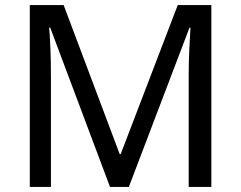

<svg xmlns="http://www.w3.org/2000/svg" viewBox="-20 -827 947 754"><path d="M412 -93 177 -719H173Q176 -688 178 -635.5Q180 -583 180 -526V-93H97V-807H230L450 -222H454L678 -807H810V-93H721V-532Q721 -584 723.5 -635Q726 -686 728 -718H724L486 -93Z"/></svg>

Font: Noto Sans Telugu UI
Style: Regular
Weight: 400
Designer: Jelle Bosma - Monotype Design Team
Foundry: Monotype Imaging Inc.
Version: Version 2.005; ttfautohint (v1.8.4.7-5d5b)